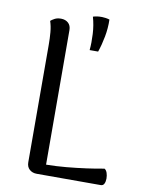

<svg xmlns="http://www.w3.org/2000/svg" viewBox="-84 -800 648 859"><g transform="rotate(10 240.0 -370.5)"><path d="M175.7 -658.2 177.2 -47.6Q222.3 -48.1 268.3 -52.3Q314.2 -56.5 357.9 -62.5Q401.6 -68.5 437.9 -75.4Q446.1 -70.7 450.2 -58.6Q454.2 -46.5 454.2 -33Q454.2 -19.5 449.5 -9.7Q444.8 0 434.2 0H143.1Q123.1 0 110 -11.8Q97 -23.5 97 -44.6L95.9 -577.4Q95.9 -606.9 93.5 -634.5Q91.1 -662.1 83.5 -684.2Q89.2 -689.5 101.1 -696Q112.9 -702.4 130.1 -702.4Q150.1 -702.4 162.9 -690.9Q175.7 -679.4 175.7 -658.2ZM280.2 -586.2Q283.5 -619.3 281.3 -659.4Q279.2 -699.5 268.6 -736Q286.3 -741.7 307.1 -741.5Q327.8 -741.2 343.7 -736Q344.8 -697.3 337.5 -658.3Q330.2 -619.4 318.8 -586.2Z"/></g></svg>

Font: Arima Thin
Style: Regular
Weight: 100
Designer: Joana Correia and Natanael Gama
Foundry: NDISCOVER
Version: Version 1.101;gftools[0.9.23]